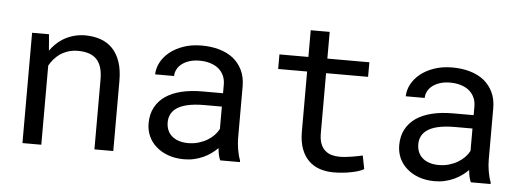

<svg xmlns="http://www.w3.org/2000/svg" viewBox="-46 -781 2492 916"><g transform="rotate(5 1200.0 -323.0)"><path d="M85 0H175.3V-378.9Q184.6 -396 197 -410.2Q209.5 -424.3 224.1 -435.1Q242.2 -447.3 263.7 -454.3Q285.2 -461.4 310.1 -461.4Q338.9 -461.4 361.1 -454.6Q383.3 -447.8 398.9 -432.6Q414.1 -417.5 421.9 -393.1Q429.7 -368.7 429.7 -333.5V0H520V-335.4Q520 -388.2 507.1 -426.5Q494.1 -464.8 470.2 -489.7Q446.3 -514.6 412.4 -526.4Q378.4 -538.1 336.9 -538.1Q306.2 -537.6 278.6 -529.1Q251 -520.5 227.5 -504.9Q211.9 -494.6 198 -480.7Q184.1 -466.8 172.4 -450.2L166 -528.3H85Z M1032.2 0H1126.5V-7.8Q1117.7 -29.8 1112.8 -59.3Q1107.9 -88.9 1107.9 -115.2V-360.8Q1107.9 -405.3 1091.8 -438.5Q1075.7 -471.7 1047.9 -494.1Q1019.5 -516.1 981 -527.1Q942.4 -538.1 897.5 -538.1Q848.1 -538.1 809.3 -524.4Q770.5 -510.7 743.7 -488.8Q716.3 -466.3 701.9 -438.5Q687.5 -410.6 687 -381.8H777.8Q777.8 -398.4 785.9 -413.8Q793.9 -429.2 808.6 -440.4Q823.2 -451.7 844.5 -458.5Q865.7 -465.3 892.6 -465.3Q921.4 -465.3 944.6 -458Q967.8 -450.7 983.9 -437.5Q1000 -423.8 1008.8 -404.8Q1017.6 -385.7 1017.6 -361.8V-320.3H918.9Q863.8 -320.3 819.1 -309.6Q774.4 -298.8 742.7 -277.3Q710.9 -255.4 693.6 -222.7Q676.3 -189.9 676.3 -146.5Q676.3 -113.3 689.2 -84.7Q702.1 -56.2 726.1 -35.6Q749.5 -14.6 783.4 -2.4Q817.4 9.8 859.4 9.8Q885.3 9.8 908.2 4.4Q931.2 -1 951.7 -10.3Q971.7 -19.5 988.5 -31.7Q1005.4 -43.9 1019 -57.6Q1020.5 -41 1023.7 -25.6Q1026.9 -10.3 1032.2 0ZM872.6 -68.8Q846.2 -68.8 826.2 -75.7Q806.2 -82.5 793 -94.7Q779.8 -106.4 773.2 -123Q766.6 -139.6 766.6 -159.2Q766.6 -179.7 774.2 -195.8Q781.7 -211.9 796.4 -223.6Q816.9 -240.2 851.8 -248.3Q886.7 -256.3 933.6 -256.3H1017.6V-149.4Q1009.8 -133.8 996.1 -119.4Q982.4 -105 963.9 -93.8Q944.8 -82.5 921.9 -75.7Q898.9 -68.8 872.6 -68.8Z M1499 -656.2H1408.2V-528.3H1269.5V-458.5H1408.2V-171.4Q1408.2 -122.6 1421.1 -88.1Q1434.1 -53.7 1456.5 -32.2Q1479 -10.3 1509.5 -0.2Q1540 9.8 1575.2 9.8Q1596.2 9.8 1617.4 7.8Q1638.7 5.9 1657.7 2Q1676.8 -1.5 1692.9 -6.6Q1709 -11.7 1720.2 -18.6L1707.5 -82.5Q1699.2 -80.6 1686.3 -77.9Q1673.3 -75.2 1658.7 -72.8Q1643.6 -70.3 1627.9 -68.6Q1612.3 -66.9 1597.7 -66.9Q1577.6 -66.9 1559.8 -71.8Q1542 -76.7 1528.3 -88.9Q1514.6 -100.6 1506.8 -120.6Q1499 -140.6 1499 -171.4V-458.5H1700.2V-528.3H1499Z M2232.4 0H2326.7V-7.8Q2317.9 -29.8 2313 -59.3Q2308.1 -88.9 2308.1 -115.2V-360.8Q2308.1 -405.3 2292 -438.5Q2275.9 -471.7 2248 -494.1Q2219.7 -516.1 2181.2 -527.1Q2142.6 -538.1 2097.7 -538.1Q2048.3 -538.1 2009.5 -524.4Q1970.7 -510.7 1943.8 -488.8Q1916.5 -466.3 1902.1 -438.5Q1887.7 -410.6 1887.2 -381.8H1978Q1978 -398.4 1986.1 -413.8Q1994.1 -429.2 2008.8 -440.4Q2023.4 -451.7 2044.7 -458.5Q2065.9 -465.3 2092.8 -465.3Q2121.6 -465.3 2144.8 -458Q2168 -450.7 2184.1 -437.5Q2200.2 -423.8 2209 -404.8Q2217.8 -385.7 2217.8 -361.8V-320.3H2119.1Q2064 -320.3 2019.3 -309.6Q1974.6 -298.8 1942.9 -277.3Q1911.1 -255.4 1893.8 -222.7Q1876.5 -189.9 1876.5 -146.5Q1876.5 -113.3 1889.4 -84.7Q1902.3 -56.2 1926.3 -35.6Q1949.7 -14.6 1983.6 -2.4Q2017.6 9.8 2059.6 9.8Q2085.4 9.8 2108.4 4.4Q2131.3 -1 2151.9 -10.3Q2171.9 -19.5 2188.7 -31.7Q2205.6 -43.9 2219.2 -57.6Q2220.7 -41 2223.9 -25.6Q2227.1 -10.3 2232.4 0ZM2072.8 -68.8Q2046.4 -68.8 2026.4 -75.7Q2006.3 -82.5 1993.2 -94.7Q1980 -106.4 1973.4 -123Q1966.8 -139.6 1966.8 -159.2Q1966.8 -179.7 1974.4 -195.8Q1981.9 -211.9 1996.6 -223.6Q2017.1 -240.2 2052 -248.3Q2086.9 -256.3 2133.8 -256.3H2217.8V-149.4Q2210 -133.8 2196.3 -119.4Q2182.6 -105 2164.1 -93.8Q2145 -82.5 2122.1 -75.7Q2099.1 -68.8 2072.8 -68.8Z"/></g></svg>

Font: RobotoMono Nerd Font
Style: Regular
Weight: 400
Monospace: yes
Designer: Google
Version: Version 3.000;Nerd Fonts 3.2.1